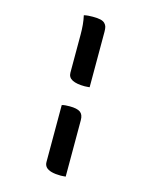

<svg xmlns="http://www.w3.org/2000/svg" viewBox="-134 -850 868 1100"><g transform="rotate(15 300.0 -300.5)"><path d="M225 -759Q238 -762 250.5 -763Q263 -764 277 -764Q307 -764 323.5 -760Q340 -756 349 -747Q358 -738 361 -727Q364 -716 364 -697V-369Q359 -369 352 -368Q345 -367 335 -367Q287 -367 261.5 -380Q236 -393 236 -421V-647Q236 -677 233.5 -704.5Q231 -732 225 -759ZM236 -229Q245 -232 257 -233Q269 -234 282 -234Q326 -234 345 -220.5Q364 -207 364 -174V161Q359 161 352 162Q345 163 335 163Q303 163 280.5 157Q258 151 247 139Q236 127 236 109Z"/></g></svg>

Font: Recursive Monospace Casual SemiBold
Style: Regular
Weight: 600
Version: Version 1.047